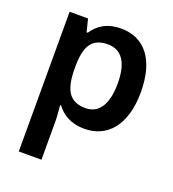

<svg xmlns="http://www.w3.org/2000/svg" viewBox="-142 -661 910 1010"><g transform="rotate(20 313.0 -156.0)"><path d="M364 -552C281 -552 235 -515 205 -471H199L181 -542H78V240H205V27C205 -3 201 -39 199 -63H205C233 -25 280 10 361 10C488 10 575 -87 575 -272C575 -457 493 -552 364 -552ZM327 -450C407 -450 445 -386 445 -274C445 -162 407 -94 329 -94C234 -94 205 -158 205 -273V-289C207 -397 238 -450 327 -450Z"/></g></svg>

Font: Noto Sans Myanmar UI SemiBold
Style: Regular
Weight: 600
Designer: Monotype Design Team
Foundry: Monotype Imaging Inc.
Version: Version 2.103